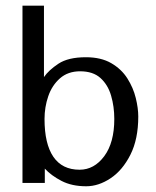

<svg xmlns="http://www.w3.org/2000/svg" viewBox="-20 -648 553 680"><path d="M285.2 11.7Q234.4 11.7 197.8 -7.3Q161.1 -26.4 138.7 -50.8V0H59.6V-627.9H135.7V-375Q152.3 -399.4 187 -422.4Q221.7 -445.3 284.2 -445.3Q337.9 -445.3 374 -424.3Q410.2 -403.3 431.2 -370.1Q452.1 -336.9 460.9 -300.8Q469.7 -264.6 469.7 -235.4Q469.7 -155.3 441.9 -100.1Q414.1 -44.9 371.6 -16.6Q329.1 11.7 285.2 11.7ZM261.7 -46.9Q313.5 -46.9 349.1 -94.7Q384.8 -142.6 384.8 -226.6Q384.8 -270.5 373.5 -309.1Q362.3 -347.7 335.9 -371.6Q309.6 -395.5 263.7 -395.5Q220.7 -395.5 192.4 -370.6Q164.1 -345.7 150.9 -307.1Q137.7 -268.6 137.7 -226.6Q137.7 -138.7 168.9 -92.8Q200.2 -46.9 261.7 -46.9Z"/></svg>

Font: Padauk
Style: Regular
Weight: 400
Designer: Debbi Hosken, Becca Hirsbrunner Spalinger
Foundry: SIL International
Version: Version 5.003